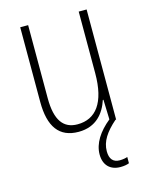

<svg xmlns="http://www.w3.org/2000/svg" viewBox="-113 -601 693 891"><g transform="rotate(-15 233.5 -155.5)"><path d="M311 131C311 84 338 44 388 0H391V-529H353V-233C353 -91 301 -25 213 -25C146 -25 110 -71 110 -178V-529H72V-170C72 -51 116 10 209 10C295 10 336 -46 355 -104H358L361 -9C308 34 275 84 275 137C275 189 306 218 354 218C372 218 387 215 396 211V181C389 184 373 187 359 187C327 187 311 168 311 131Z"/></g></svg>

Font: Noto Sans Devanagari Condensed ExtraLight
Style: Regular
Weight: 200
Width: 3
Designer: Jelle Bosma - Monotype Design Team
Foundry: Monotype Imaging Inc.
Version: Version 2.004